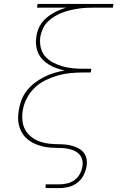

<svg xmlns="http://www.w3.org/2000/svg" viewBox="-20 -755 640 980"><path d="M213 205V186H283Q303 186 323.5 181Q344 176 361 163.5Q378 151 388 132Q398 113 401 93Q404 74 398.5 56.5Q393 39 379.5 27.5Q366 16 348.5 10Q331 4 313 2Q295 0 276 0Q257 0 238 -1.5Q219 -3 201 -7Q183 -11 166.5 -17.5Q150 -24 135 -33.5Q120 -43 108 -56Q96 -69 88 -85Q80 -101 76 -118.5Q72 -136 72.5 -155Q73 -174 76 -193Q80 -219 90 -245Q100 -271 117.5 -293Q135 -315 158 -332.5Q181 -350 206 -362.5Q231 -375 257.5 -383Q284 -391 310 -395Q289 -400 268.5 -407Q248 -414 230 -425Q212 -436 197.5 -451Q183 -466 174.5 -485.5Q166 -505 164 -527.5Q162 -550 166 -572Q169 -589 175.5 -606.5Q182 -624 193.5 -639Q205 -654 219.5 -666Q234 -678 250.5 -687.5Q267 -697 284 -704Q301 -711 319 -716H169L172 -735H559L556 -716H462Q441 -716 421 -715Q401 -714 380 -711Q359 -708 338.5 -703Q318 -698 298 -690.5Q278 -683 259 -671.5Q240 -660 224 -644.5Q208 -629 199 -609Q190 -589 186 -569Q182 -541 187.5 -514.5Q193 -488 209.5 -468.5Q226 -449 249.5 -436.5Q273 -424 299 -416.5Q325 -409 352.5 -406.5Q380 -404 407 -404H446L443 -385H404Q372 -385 340 -382Q308 -379 276 -370Q244 -361 213 -346Q182 -331 157 -307Q132 -283 116.5 -252.5Q101 -222 96 -190Q92 -165 94.5 -139.5Q97 -114 108.5 -93Q120 -72 139 -57Q158 -42 180.5 -33.5Q203 -25 228 -22Q253 -19 279 -19Q298 -19 316 -17Q334 -15 351 -10Q368 -5 383 3.5Q398 12 408.5 25.5Q419 39 422 57Q425 75 422 93Q418 117 406.5 139.5Q395 162 375 177.5Q355 193 331 199Q307 205 283 205Z"/></svg>

Font: Iosevka Slab ThExObl
Style: Regular
Weight: 100
Width: 7
Italic angle: -9°
Monospace: yes
Designer: Belleve Invis
Foundry: Belleve Invis
Version: Version 11.1.1; ttfautohint (v1.8.3)